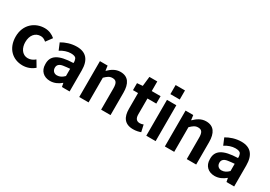

<svg xmlns="http://www.w3.org/2000/svg" viewBox="18 -1687 3651 2596"><g transform="rotate(30 1843.5 -389.0)"><path d="M317 14C381 14 447 -7 500 -54L442 -151C411 -124 373 -106 333 -106C236 -106 194 -194 194 -279C194 -387 252 -454 337 -454C369 -454 395 -441 423 -417L493 -512C452 -547 399 -574 330 -574C178 -574 44 -466 44 -279C44 -95 162 14 317 14Z M744 10C808 10 865 -16 913 -57H916L927 0H1047V-327C1047 -492 975 -574 832 -574C744 -574 660 -545 599 -508L643 -403C694 -436 753 -456 805 -456C848 -456 875 -447 887 -430C898 -407 903 -383 900 -359C668 -352 571 -289 578 -152C578 -55 644 10 744 10ZM789 -102C746 -102 714 -130 713 -177C712 -217 735 -249 799 -258C831 -263 865 -266 900 -269V-156C865 -121 832 -103 789 -102Z M1197 0H1343V-385C1386 -426 1413 -448 1460 -448C1516 -448 1539 -418 1539 -331V0H1686V-349C1686 -490 1634 -574 1513 -574C1437 -574 1380 -534 1331 -486H1327L1317 -560H1197Z M2043 14C2092 14 2130 4 2161 -7L2137 -114C2122 -107 2101 -102 2082 -102C2031 -102 2006 -133 2006 -196V-444H2144V-560H2006V-710H1883L1866 -560L1780 -553V-444H1859V-196C1859 -70 1910 14 2043 14Z M2391 -792H2245V-650H2391ZM2390 0V-560H2244V0Z M2534 0H2680V-385C2723 -426 2750 -448 2797 -448C2853 -448 2876 -418 2876 -331V0H3023V-349C3023 -490 2971 -574 2850 -574C2774 -574 2717 -534 2668 -486H2664L2654 -560H2534Z M3313 10C3377 10 3434 -16 3482 -57H3485L3496 0H3616V-327C3616 -492 3544 -574 3401 -574C3313 -574 3229 -545 3168 -508L3212 -403C3263 -436 3322 -456 3374 -456C3417 -456 3444 -447 3456 -430C3467 -407 3472 -383 3469 -359C3237 -352 3140 -289 3147 -152C3147 -55 3213 10 3313 10ZM3358 -102C3315 -102 3283 -130 3282 -177C3281 -217 3304 -249 3368 -258C3400 -263 3434 -266 3469 -269V-156C3434 -121 3401 -103 3358 -102Z"/></g></svg>

Font: Spoqa Han Sans Neo Bold
Style: Bold
Weight: 700
Designer: [Spoqa Han Sans Neo] Dong-huui Kim  Younghwa Kang  Yujin Lee  [Noto Sans] Ryoko NISHIZUKA  (kana & ideographs); Paul D. 
Foundry: Spoqa (http://www.spoqa-han-sans.com)
Version: Version 1.000